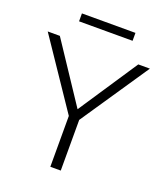

<svg xmlns="http://www.w3.org/2000/svg" viewBox="-160 -968 918 1072"><g transform="rotate(20 298.5 -432.5)"><path d="M267 0V-302L-5 -705H67L300 -354L533 -705H602L329 -301V0ZM140 -818V-865H458V-818Z"/></g></svg>

Font: Mulish Light
Style: Regular
Weight: 300
Designer: Vernon Adams
Foundry: Vernon Adams
Version: Version 3.603; ttfautohint (v1.8.3)